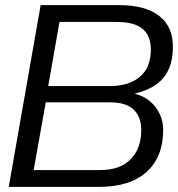

<svg xmlns="http://www.w3.org/2000/svg" viewBox="-20 -732 699 752"><path d="M619.1 -223.1Q619.1 -117.7 554.4 -58.8Q489.7 0 367.2 0H14.2L139.2 -711.9H446.8Q549.3 -711.9 603.3 -669.9Q657.2 -627.9 657.2 -549.8Q657.2 -471.7 620.1 -427.2Q583 -382.8 506.8 -365.2Q559.1 -352.1 589.1 -312.5Q619.1 -272.9 619.1 -223.1ZM533.2 -223.1Q533.2 -273.9 503.7 -302.5Q474.1 -331.1 412.1 -331.1H159.2L111.8 -65.9H372.1Q450.2 -65.9 491.7 -108.2Q533.2 -150.4 533.2 -223.1ZM570.8 -538.1Q570.8 -591.3 538.8 -618.7Q506.8 -646 437 -646H212.9L168.9 -395H411.1Q484.9 -395 527.8 -431.2Q570.8 -467.3 570.8 -538.1Z"/></svg>

Font: Creato Display
Style: Italic
Weight: 400
Italic angle: -10°
Version: Version 1.000